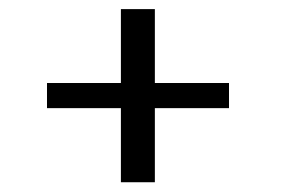

<svg xmlns="http://www.w3.org/2000/svg" viewBox="-20 -563 602 411"><path d="M470.2 -385.3V-331.5H311.5V-172.9H238.8V-331.5H80.6V-385.3H238.8V-543.5H311.5V-385.3Z"/></svg>

Font: Flanker
Style: Bold
Weight: 700
Designer: Flanker
Foundry: Flanker
Version: Version 2.021